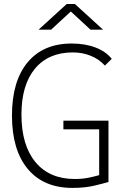

<svg xmlns="http://www.w3.org/2000/svg" viewBox="-20 -918 626 948"><path d="M337.9 9.8Q195.3 9.8 117.2 -83.7Q39.1 -177.2 39.1 -347.7Q39.1 -517.1 116.2 -610.1Q193.4 -703.1 334 -703.1Q400.4 -703.1 451.9 -683.3Q503.4 -663.6 531.7 -627.4L498 -594.2Q469.7 -625.5 428.5 -642.3Q387.2 -659.2 339.8 -659.2Q219.2 -659.2 152.6 -578.9Q85.9 -498.5 85.9 -352.5Q85.9 -201.2 155 -117.7Q224.1 -34.2 349.6 -34.2Q386.7 -34.2 417.2 -40.5Q447.8 -46.9 469.7 -53.2V-279.3H293V-322.3H515.6V-19.5Q495.1 -13.2 447.5 -1.7Q399.9 9.8 337.9 9.8ZM170.4 -771.5 309.6 -898.4H349.6L488.8 -771.5H426.8L329.6 -861.3L232.4 -771.5Z"/></svg>

Font: Cascadia Mono NF ExtraLight
Style: Regular
Weight: 200
Monospace: yes
Designer: Aaron Bell
Foundry: Saja Typeworks
Version: Version 2404.023; ttfautohint (v1.8.4)